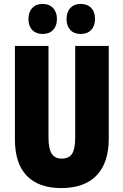

<svg xmlns="http://www.w3.org/2000/svg" viewBox="-20 -948 629 978"><path d="M534 -242Q534 -119 472 -54.5Q410 10 292 10Q177 10 116.5 -52.5Q56 -115 56 -238V-714H227V-246Q227 -190 243.5 -165Q260 -140 294 -140Q331 -140 347 -164.5Q363 -189 363 -247V-714H534ZM197 -928Q231 -928 250.5 -907Q270 -886 270 -851Q270 -816 250.5 -795.5Q231 -775 197 -775Q164 -775 144.5 -795Q125 -815 125 -851Q125 -887 144.5 -907.5Q164 -928 197 -928ZM391 -928Q425 -928 444.5 -907.5Q464 -887 464 -851Q464 -816 444.5 -795.5Q425 -775 391 -775Q357 -775 338 -795.5Q319 -816 319 -851Q319 -887 338.5 -907.5Q358 -928 391 -928Z"/></svg>

Font: Noto Sans UI CondBlack
Style: Regular
Weight: 900
Width: 3
Designer: Monotype Design Team
Foundry: Monotype Imaging Inc.
Version: Version 1.001